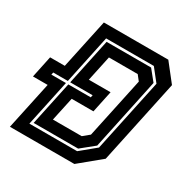

<svg xmlns="http://www.w3.org/2000/svg" viewBox="-172 -839 955 979"><g transform="rotate(30 306.0 -350.0)"><path d="M14.5 0 74.5 -281H-12L15 -409H101.5L163.5 -700H543L624 -597L519 -103L394 0ZM92.5 -63.5H373.5L461 -135.5L552 -563.5L495 -635.5H214L153.5 -350H67.5L64.5 -336H150.5ZM109.5 -77.5 164.5 -336H296.5L299.5 -350H167.5L225 -621.5H487L537 -559.5L448 -139.5L371.5 -77.5ZM186 -141.5H355.5L392.5 -172L468.5 -528L444.5 -558.5H275L243 -409H371L344 -281H216Z"/></g></svg>

Font: Tourney Thin
Style: Bold Italic
Weight: 700
Italic angle: -12°
Version: Version 1.015